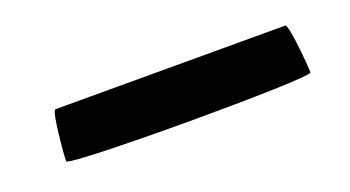

<svg xmlns="http://www.w3.org/2000/svg" viewBox="-26 -478 632 347"><g transform="rotate(-20 290.5 -304.5)"><path d="M65 -261C65 -250 535 -250 535 -261C535 -272 528 -356 521 -356H79C72 -356 65 -272 65 -261Z"/></g></svg>

Font: Ampere
Style: SuExt
Weight: 400
Version: Version 1